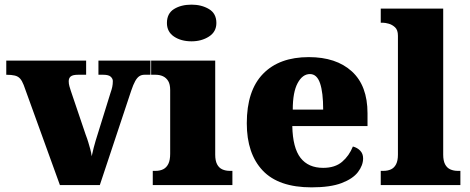

<svg xmlns="http://www.w3.org/2000/svg" viewBox="-20 -797 2023 827"><path d="M82 -431Q75 -449 66.5 -458.5Q58 -468 44 -471.5Q30 -475 7 -475V-536H351V-475H316Q294 -475 285 -468Q276 -461 276 -447Q276 -436 279 -425.5Q282 -415 285 -406L349 -217Q356 -199 360.5 -183.5Q365 -168 369 -154Q373 -140 375 -124Q379 -143 383.5 -160.5Q388 -178 392 -191L456 -397Q461 -411 463.5 -422.5Q466 -434 466 -448Q466 -458 457 -466.5Q448 -475 425 -475H404V-536H628V-475H602Q590 -475 580.5 -469Q571 -463 562.5 -448Q554 -433 545 -406L410 0H238Z M638 0V-61H650Q669 -61 683 -68Q697 -75 705 -91Q713 -107 713 -135V-409Q713 -434 704.5 -448Q696 -462 682 -468.5Q668 -475 650 -475H631V-536H907V-131Q907 -105 915 -89.5Q923 -74 937.5 -67.5Q952 -61 970 -61H981V0ZM805 -619Q760 -619 729.5 -639.5Q699 -660 699 -698Q699 -739 729.5 -758Q760 -777 805 -777Q848 -777 880 -758Q912 -739 912 -698Q912 -660 880 -639.5Q848 -619 805 -619Z M1322 10Q1180 10 1111.5 -62.5Q1043 -135 1043 -266Q1043 -407 1113 -479Q1183 -551 1310 -551Q1428 -551 1495.5 -489.5Q1563 -428 1563 -309V-254H1239Q1241 -160 1274.5 -117Q1308 -74 1372 -74Q1423 -74 1453.5 -100Q1484 -126 1500 -166Q1519 -161 1531.5 -148Q1544 -135 1544 -115Q1544 -85 1522 -56Q1500 -27 1451.5 -8.5Q1403 10 1322 10ZM1372 -325Q1372 -399 1358.5 -438.5Q1345 -478 1315 -478Q1283 -478 1262 -439Q1241 -400 1241 -325Z M1620 0V-61H1631Q1650 -61 1664 -67.5Q1678 -74 1686 -89.5Q1694 -105 1694 -131V-643Q1694 -668 1681.5 -679.5Q1669 -691 1654 -695Q1639 -699 1631 -699H1620V-760H1889V-131Q1889 -105 1897 -89.5Q1905 -74 1919.5 -67.5Q1934 -61 1952 -61H1963V0Z"/></svg>

Font: Noto Serif Khmer Black
Style: Regular
Weight: 900
Version: Version 2.003